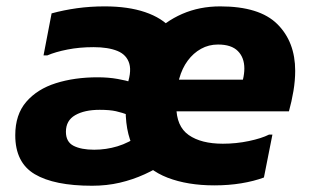

<svg xmlns="http://www.w3.org/2000/svg" viewBox="-20 -582 992 614"><path d="M665.2 10.8Q580.1 10.8 516.1 -13.7Q452.1 -38.3 416.9 -91.7Q381.8 -145.2 381.8 -231.2Q381.8 -304.6 403.9 -365Q426 -425.3 466.6 -469.3Q507.2 -513.3 562.7 -537.5Q618.2 -561.6 684 -561.6Q810 -561.6 867 -504.8Q924 -448 924 -355.6Q924 -324.7 918.4 -290.9Q912.7 -257.2 904 -226H478.8V-327.2H756.8Q759.1 -336.4 760.2 -345.4Q761.4 -354.4 761.4 -362.8Q761.4 -397.9 740.7 -418.7Q720.1 -439.6 677.2 -439.6Q647.4 -439.6 622.9 -425.9Q598.3 -412.3 580.4 -388.1Q562.4 -363.9 553.1 -330.3Q543.8 -296.7 543.8 -256.8V-242.4Q543.8 -177.9 583.5 -150.2Q623.2 -122.4 692.8 -122.4Q735.4 -122.4 776.1 -131Q816.7 -139.6 840.4 -151.6H851.2L824 -14.4Q791.6 -2.4 751.3 4.2Q711.1 10.8 665.2 10.8ZM274.4 12Q153.5 12 91.1 -25Q28.8 -62 28.8 -149.6Q28.8 -215.6 64 -256.4Q99.2 -297.2 158.8 -316Q218.4 -334.8 292 -334.8Q327.1 -334.8 356.3 -329.5Q385.6 -324.2 400 -319.2H429.6V-214H391.6Q370.9 -221.8 351 -226.3Q331.2 -230.8 298.8 -230.8Q250.2 -230.8 220.5 -213.7Q190.8 -196.6 190.8 -160.6Q190.8 -128.2 215.3 -115.7Q239.8 -103.2 281.2 -103.2Q319.3 -103.2 355.5 -114.1Q391.8 -124.9 429.6 -151.6L507.2 -137.6L515.6 -65.2Q480.4 -42 442.5 -24.7Q404.5 -7.4 363 2.3Q321.4 12 274.4 12ZM379.6 -263.2 382.9 -300Q401.9 -349.5 393.6 -378.1Q385.4 -406.8 355.7 -419Q326 -431.2 279.2 -431.2Q234.2 -431.2 195.8 -423.6Q157.5 -416.1 131.2 -404.8H119.2L145 -539.2Q183.3 -549.7 226.1 -555.7Q268.9 -561.6 314.8 -561.6Q389.6 -561.6 444 -543.2Q498.3 -524.7 528 -490.4Q557.6 -456 557.6 -407.6Z"/></svg>

Font: Kufam
Style: Italic
Weight: 400
Italic angle: -11°
Designer: Artur Schmal
Foundry: Original Type
Version: Version 1.301; ttfautohint (v1.8.3)